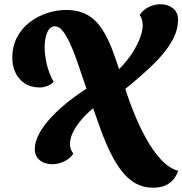

<svg xmlns="http://www.w3.org/2000/svg" viewBox="-20 -752 860 905"><path d="M700.3 132.7Q655 132.7 618.8 112.2Q582.7 91.7 553.7 54.3Q524.7 17 500.5 -32.5Q476.3 -82 454.8 -140.7Q433.3 -199.3 411.7 -262.3Q392 -319.7 374 -373.8Q356 -428 339.7 -474Q323.3 -520 306.7 -554.5Q290 -589 273.7 -608.5Q257.3 -628 239.3 -628Q215.7 -628 203.2 -600.2Q190.7 -572.3 190.3 -529.3Q190.7 -499.3 196.5 -467.8Q202.3 -436.3 212.3 -409.8Q222.3 -383.3 233 -366.7Q219.7 -352.3 201.3 -346Q183 -339.7 168.3 -339.7Q125.7 -339.7 96.5 -359Q67.3 -378.3 52.7 -410.2Q38 -442 38 -477.7Q38 -533.7 60.3 -576.2Q82.7 -618.7 120 -647.2Q157.3 -675.7 202.2 -690.3Q247 -705 292.3 -705Q351 -705 391.3 -682Q431.7 -659 460 -616.3Q488.3 -573.7 510.7 -514Q533 -454.3 555.7 -380.3Q577.3 -307.7 605.2 -235.8Q633 -164 666.5 -103Q700 -42 738.3 -0.5Q776.7 41 819.7 53.3Q813 73.7 798.8 92Q784.7 110.3 761 121.5Q737.3 132.7 700.3 132.7ZM226 22Q190 22 166.8 2.5Q143.7 -17 144 -50.7Q144 -77.3 159 -110.7Q174 -144 207.7 -183.8Q241.3 -223.7 297 -269Q352.7 -314.3 435 -363.7L472.3 -279.3Q443.3 -262.3 414.7 -238.2Q386 -214 362.2 -185.8Q338.3 -157.7 324.2 -129Q310 -100.3 309.7 -74Q309.7 -61.7 313.5 -50.3Q317.3 -39 325.7 -27.3Q308 -2.7 281 9.7Q254 22 226 22ZM555.3 -320.7 517.7 -404.7Q550 -432.3 574.8 -463Q599.7 -493.7 617 -524.5Q634.3 -555.3 643.3 -582.8Q652.3 -610.3 652.7 -631.7Q652.3 -645.7 649.3 -657.8Q646.3 -670 638.3 -681.3Q656 -707.3 682.8 -719.7Q709.7 -732 737.3 -732Q771 -732 795.2 -713Q819.3 -694 819 -659.3Q819.3 -609.3 790.8 -558.5Q762.3 -507.7 704.2 -450.3Q646 -393 555.3 -320.7Z"/></svg>

Font: Sansita Swashed Light
Style: Regular
Weight: 300
Designer: Pablo Cosgaya
Foundry: Omnibus-Type
Version: Version 1.003